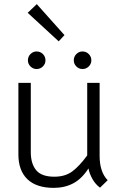

<svg xmlns="http://www.w3.org/2000/svg" viewBox="-20 -901 588 929"><path d="M69 -154V-500H129V-165Q129 -109 155 -77.5Q181 -46 243 -46Q295 -46 329.5 -71.5Q364 -97 402 -149V-500H462V-147Q462 -69 501 -29L464 7Q442 -9 427.5 -34.5Q413 -60 408 -86Q376 -36 334.5 -14Q293 8 240 8Q156 8 112.5 -34Q69 -76 69 -154ZM115 -609Q115 -627 127.5 -639.5Q140 -652 157 -652Q175 -652 187.5 -639.5Q200 -627 200 -609Q200 -592 187.5 -579.5Q175 -567 157 -567Q140 -567 127.5 -579.5Q115 -592 115 -609ZM337 -609Q337 -627 349.5 -639.5Q362 -652 379 -652Q397 -652 409.5 -639.5Q422 -627 422 -609Q422 -592 409.5 -579.5Q397 -567 379 -567Q362 -567 349.5 -579.5Q337 -592 337 -609ZM114 -839 158 -881 292 -731 264 -701Z"/></svg>

Font: Bellota Text
Style: Regular
Weight: 400
Designer: Kemie Guaida
Foundry: Kemie Guaida
Version: Version 4.001